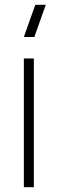

<svg xmlns="http://www.w3.org/2000/svg" viewBox="-20 -785 242 805"><path d="M124 -630H80L128 -765H172ZM80 0V-540H122V0Z"/></svg>

Font: Manrope
Style: Regular
Weight: 400
Designer: Mikhail Sharanda
Foundry: Mikhail Sharanda
Version: Version 4.503